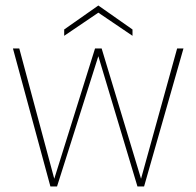

<svg xmlns="http://www.w3.org/2000/svg" viewBox="-20 -677 713 697"><path d="M163 0 27 -501H50L177 -28L325 -501H349L492 -28L623 -501H646L503 0H479L337 -473L187 0ZM213 -547V-570L337 -657L461 -570V-547L337 -631Z"/></svg>

Font: DM Sans 17pt Thin
Style: Regular
Weight: 250
Version: Version 4.004;gftools[0.9.30]